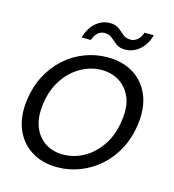

<svg xmlns="http://www.w3.org/2000/svg" viewBox="-101 -740 758 837"><g transform="rotate(15 277.5 -321.5)"><path d="M232 12Q165 12 115.5 -19Q66 -50 43 -106Q20 -162 30 -237Q38 -298 64 -348Q90 -398 130 -434Q170 -470 219.5 -489Q269 -508 322 -508Q391 -508 440 -477.5Q489 -447 512 -391.5Q535 -336 525 -260Q517 -199 491 -149Q465 -99 425 -63Q385 -27 335.5 -7.5Q286 12 232 12ZM242 -48Q292 -48 336.5 -73Q381 -98 412.5 -145Q444 -192 453 -259Q462 -322 444 -363.5Q426 -405 391 -426.5Q356 -448 312 -448Q264 -448 219 -423Q174 -398 142.5 -351Q111 -304 102 -237Q94 -175 111.5 -133Q129 -91 163.5 -69.5Q198 -48 242 -48ZM189 -562Q203 -608 231 -631.5Q259 -655 293 -655Q319 -655 334 -643.5Q349 -632 362.5 -620Q376 -608 398 -608Q414 -608 428 -619.5Q442 -631 449 -653H491Q479 -609 450 -584.5Q421 -560 386 -560Q360 -560 344.5 -572Q329 -584 316 -595.5Q303 -607 282 -607Q265 -607 252 -596Q239 -585 231 -562Z"/></g></svg>

Font: DM Sans 36pt Light
Style: Italic
Weight: 300
Italic angle: -10°
Designer: Colophon Foundry, Jonny Pinhorn
Foundry: Colophon Foundry
Version: Version 4.004;gftools[0.9.30]